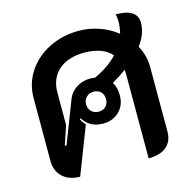

<svg xmlns="http://www.w3.org/2000/svg" viewBox="-95 -715 815 818"><g transform="rotate(-15 312.5 -305.5)"><path d="M544 -461Q569 -416 569 -366V-81Q569 -38 541.5 -14.5Q514 9 462 9V-362Q462 -375 461 -382Q430 -359 398 -341Q413 -317 413 -282Q413 -239 385 -211.5Q357 -184 314 -184Q255 -184 226 -231L222 -228Q228 -214 241 -200L160 9Q112 9 83.5 -17.5Q55 -44 55 -89V-366Q55 -429 89 -481Q123 -533 182.5 -563Q242 -593 313 -593Q360 -593 403.5 -578Q447 -563 482 -535Q489 -565 489 -587Q489 -607 485 -620Q532 -620 556 -604.5Q580 -589 580 -558Q580 -509 544 -461ZM433 -453Q395 -497 313 -497Q241 -497 200 -461Q159 -425 159 -362V-219L131 -136L138 -134L208 -315Q219 -347 246.5 -365.5Q274 -384 309 -384Q318 -384 330 -382Q394 -411 433 -453ZM352 -282Q352 -302 340 -314Q328 -326 308 -326Q289 -326 276.5 -313.5Q264 -301 264 -282Q264 -263 276.5 -250.5Q289 -238 308 -238Q328 -238 340 -250Q352 -262 352 -282Z"/></g></svg>

Font: K2D SemiBold
Style: Regular
Weight: 600
Designer: Katatrad Aksorn Co.,Ltd.
Foundry: Cadson Demak Co.,Ltd.
Version: Version 1.000; ttfautohint (v1.6)